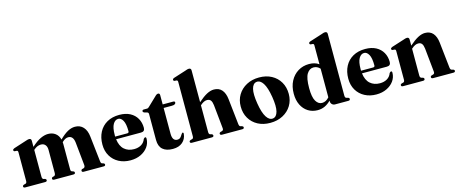

<svg xmlns="http://www.w3.org/2000/svg" viewBox="-43 -1363 4745 1989"><g transform="rotate(-15 2329.0 -369.0)"><path d="M236 -449.5V-384Q291 -433.5 334.5 -453.8Q378 -474 415.5 -474Q461 -474 493 -450.2Q525 -426.5 536.5 -382Q585 -430 625.2 -452Q665.5 -474 704 -474Q759 -474 792.5 -437.2Q826 -400.5 833 -333L863.5 -63Q865.5 -39 878 -35L892.5 -31Q905.5 -26 905.5 -15.5Q905.5 0 886 0H672.5Q652.5 0 652.5 -16Q652.5 -26 663.5 -31L680 -35Q698 -41 695.5 -67L670.5 -312.5Q662.5 -387 609 -387Q577.5 -387 544.5 -355L541.5 -352Q542.5 -343 542.5 -333.5V-62Q542.5 -49 545.8 -43.5Q549 -38 556.5 -35.5L571 -31Q582 -26 582 -16Q582 0 561 0H356Q336 0 336 -16Q336 -26 347 -31L363.5 -35Q379 -40.5 379 -66V-312.5Q379 -348.5 362 -367.8Q345 -387 316 -387Q276 -387 239.5 -354L236 -351V-63.5Q236 -40.5 250.5 -35.5L268.5 -31Q279.5 -26 279.5 -16Q279.5 0 259 0H45.5Q25.5 0 25.5 -15.5Q25.5 -26 39 -31L58 -36Q71.5 -40.5 71.5 -62.5V-369.5Q71.5 -387 59.5 -389L36.5 -390.5Q24.5 -393.5 24.5 -404.5Q24.5 -415 41.5 -421.5L173.5 -464Q199 -473.5 212 -473.5Q236 -473.5 236 -449.5Z M1392 -278.5Q1392 -238.5 1350.5 -238.5H1083.5Q1093 -163.5 1134 -127.2Q1175 -91 1238 -91Q1283.5 -91 1316 -110.8Q1348.5 -130.5 1361.5 -167.5Q1372.5 -180 1379 -180Q1390.5 -180 1390 -161.5Q1389 -113.5 1360.8 -74.2Q1332.5 -35 1284 -11.8Q1235.5 11.5 1173 11.5Q1103 11.5 1048.5 -17.5Q994 -46.5 963 -99Q932 -151.5 932 -221Q932 -297 962 -354Q992 -411 1047.5 -442.5Q1103 -474 1180 -474Q1247 -474 1294.5 -448.8Q1342 -423.5 1367 -379.2Q1392 -335 1392 -278.5ZM1081 -283.5Q1081 -275.5 1081 -267.5H1210.5Q1229 -267.5 1229 -285.5Q1229 -364 1208.8 -400.5Q1188.5 -437 1159 -437Q1125 -437 1103 -399.8Q1081 -362.5 1081 -283.5Z M1466.5 -423 1437.5 -431Q1423 -436 1423 -446.5Q1423 -462 1440.5 -462H1475.5Q1488 -462 1500 -475.5L1592.5 -564Q1610 -582.5 1625 -582.5Q1643 -582.5 1643 -561V-462H1755.5Q1774 -462 1774 -448Q1774 -438 1763.8 -431Q1753.5 -424 1731.5 -424H1643V-147.5Q1643 -69.5 1697 -69.5Q1716 -69.5 1726.8 -79.2Q1737.5 -89 1745.2 -102.2Q1753 -115.5 1762.5 -125.5Q1776 -129.5 1775.5 -111.5Q1770 -56 1731 -22.5Q1692 11 1627 11Q1557 11 1519 -22.5Q1481 -56 1481 -124.5V-402Q1481 -418 1466.5 -423Z M2023.5 -725V-384Q2077.5 -431.5 2118 -452.8Q2158.5 -474 2193.5 -474Q2248.5 -474 2279 -438.2Q2309.5 -402.5 2316.5 -338L2346.5 -64.5Q2349 -39.5 2361.5 -35.5L2379.5 -31Q2392.5 -26 2392.5 -15.5Q2392.5 0 2373 0H2155.5Q2135 0 2135 -16Q2135 -26 2146.5 -31L2165 -36Q2173 -38.5 2177 -45Q2181 -51.5 2179.5 -64.5L2154 -317Q2150 -352.5 2137 -369.8Q2124 -387 2097.5 -387Q2064.5 -387 2027.5 -354L2023.5 -350.5V-63.5Q2023.5 -41 2037.5 -36L2056 -31Q2067 -26 2067 -16Q2067 0 2047 0H1832.5Q1813 0 1813 -15.5Q1813 -26 1826.5 -31L1845.5 -36Q1859 -40.5 1859 -63.5V-646Q1859 -662.5 1846.5 -664.5L1824.5 -666Q1812.5 -669 1812.5 -680Q1812.5 -691 1829 -697L1960.5 -739Q1975 -744.5 1983.2 -746.8Q1991.5 -749 1999.5 -749Q2023.5 -749 2023.5 -725Z M2678.5 -473.5Q2754 -473.5 2811.2 -442.8Q2868.5 -412 2900.8 -356.8Q2933 -301.5 2933 -229.5Q2933 -160 2899.8 -105.5Q2866.5 -51 2807.5 -19.8Q2748.5 11.5 2672 11.5Q2596.5 11.5 2539.2 -19.2Q2482 -50 2450 -104.8Q2418 -159.5 2418 -231Q2418 -301 2451.2 -355.8Q2484.5 -410.5 2543.5 -442Q2602.5 -473.5 2678.5 -473.5ZM2710.5 -26Q2748.5 -32 2762.5 -85.5Q2776.5 -139 2759.5 -243.5Q2742.5 -346.5 2711.8 -394Q2681 -441.5 2641 -435.5Q2602.5 -429.5 2589 -375.8Q2575.5 -322 2592.5 -218Q2609 -115.5 2639.8 -67.8Q2670.5 -20 2710.5 -26Z M2983 -216.5Q2983 -294.5 3013.5 -352.2Q3044 -410 3096.5 -442Q3149 -474 3214.5 -474Q3277.5 -474 3319.5 -443.5V-646Q3319.5 -662.5 3307 -664.5L3285 -666Q3273 -669 3273 -680Q3273 -691 3289.5 -697L3421 -739Q3435.5 -744.5 3443.8 -746.8Q3452 -749 3460 -749Q3484 -749 3484 -725V-63.5Q3484 -40 3498 -36L3516.5 -31Q3530 -26.5 3530 -15.5Q3530 0 3510.5 0H3368Q3349 0 3336 -12.8Q3323 -25.5 3323 -44.5V-53Q3292.5 -21.5 3257.5 -5Q3222.5 11.5 3180.5 11.5Q3123 11.5 3078.2 -16.8Q3033.5 -45 3008.2 -96.2Q2983 -147.5 2983 -216.5ZM3152 -232.5Q3152 -135 3177.5 -92.2Q3203 -49.5 3243 -49.5Q3285.5 -49.5 3319.5 -89V-396Q3290.5 -428 3250 -428Q3207 -428 3179.5 -384.2Q3152 -340.5 3152 -232.5Z M4029 -278.5Q4029 -238.5 3987.5 -238.5H3720.5Q3730 -163.5 3771 -127.2Q3812 -91 3875 -91Q3920.5 -91 3953 -110.8Q3985.5 -130.5 3998.5 -167.5Q4009.5 -180 4016 -180Q4027.5 -180 4027 -161.5Q4026 -113.5 3997.8 -74.2Q3969.5 -35 3921 -11.8Q3872.5 11.5 3810 11.5Q3740 11.5 3685.5 -17.5Q3631 -46.5 3600 -99Q3569 -151.5 3569 -221Q3569 -297 3599 -354Q3629 -411 3684.5 -442.5Q3740 -474 3817 -474Q3884 -474 3931.5 -448.8Q3979 -423.5 4004 -379.2Q4029 -335 4029 -278.5ZM3718 -283.5Q3718 -275.5 3718 -267.5H3847.5Q3866 -267.5 3866 -285.5Q3866 -364 3845.8 -400.5Q3825.5 -437 3796 -437Q3762 -437 3740 -399.8Q3718 -362.5 3718 -283.5Z M4288 -449.5V-384Q4342 -431.5 4382.5 -452.8Q4423 -474 4458 -474Q4513 -474 4543.5 -438.2Q4574 -402.5 4581 -338L4611 -64.5Q4613.5 -39.5 4626 -35.5L4644 -31Q4657 -26 4657 -15.5Q4657 0 4637.5 0H4420Q4399.5 0 4399.5 -16Q4399.5 -26 4411 -31L4429.5 -36Q4437.5 -38.5 4441.5 -45Q4445.5 -51.5 4444 -64.5L4418.5 -317Q4414.5 -352.5 4401.5 -369.8Q4388.5 -387 4362 -387Q4329 -387 4292 -354L4288 -350.5V-63.5Q4288 -41 4302 -36L4320.5 -31Q4331.5 -26 4331.5 -16Q4331.5 0 4311.5 0H4097Q4077.5 0 4077.5 -15.5Q4077.5 -26 4090.5 -31L4110 -36Q4123.5 -40.5 4123.5 -63.5V-370.5Q4123.5 -387 4111 -389L4089 -390.5Q4077 -393.5 4077 -404.5Q4077 -415 4093.5 -421.5L4225 -463.5Q4239.5 -468.5 4247.8 -471Q4256 -473.5 4264 -473.5Q4288 -473.5 4288 -449.5Z"/></g></svg>

Font: Fraunces 72pt S000
Style: Bold
Weight: 700
Version: Version 1.000; ttfautohint (v1.8.3)